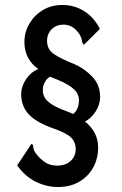

<svg xmlns="http://www.w3.org/2000/svg" viewBox="-20 -695 490 771"><path d="M214 56Q166 56 123 34.5Q80 13 49 -31L106 -117Q113 -115 113 -110Q113 -105 115.5 -95Q118 -85 133 -68Q147 -52 165 -41Q183 -30 209 -30Q244 -30 264 -49Q284 -68 284 -96Q284 -124 265.5 -142.5Q247 -161 195 -179Q124 -204 94.5 -237Q65 -270 65 -317Q65 -347 84 -376Q103 -405 134 -418Q108 -435 93 -463Q78 -491 78 -526Q78 -566 98 -600Q118 -634 152 -654.5Q186 -675 231 -675Q279 -675 318.5 -650Q358 -625 381 -579L317 -515Q314 -518 312 -521Q310 -524 309 -532Q305 -556 284 -576Q263 -596 235 -596Q206 -596 187.5 -577.5Q169 -559 169 -531Q169 -497 195.5 -478.5Q222 -460 282 -436Q320 -419 351 -386.5Q382 -354 382 -306Q382 -276 364.5 -248Q347 -220 321 -207Q374 -165 374 -103Q374 -57 353.5 -21Q333 15 297 35.5Q261 56 214 56ZM273 -237Q297 -255 297 -292Q297 -319 275.5 -338Q254 -357 213 -374L181 -387Q168 -380 160 -365Q152 -350 152 -333Q152 -307 171 -289Q190 -271 230 -255Q243 -250 253.5 -246Q264 -242 273 -237Z"/></svg>

Font: Inconsolata SemiCondensed SemiBold
Style: Regular
Weight: 600
Width: 4
Monospace: yes
Designer: Raph Levien, Cyreal, Brenton Simpson
Foundry: Raph Levien, Cyreal, Google
Version: Version 3.001; ttfautohint (v1.8.2.53-6de2)